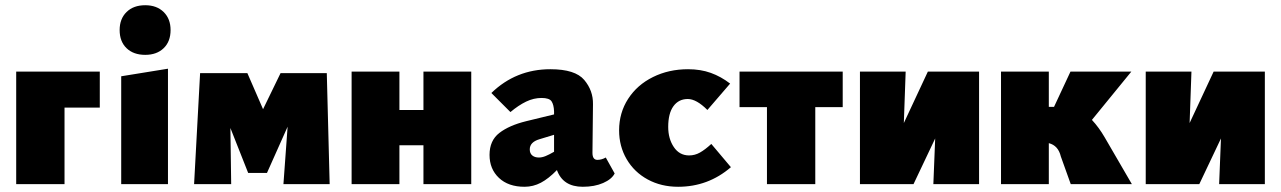

<svg xmlns="http://www.w3.org/2000/svg" viewBox="-20 -705 4904 735"><path d="M362 -293H227V0H42V-431H362Z M444 -413 623 -442V0H444ZM438 -590Q438 -633 464.5 -659Q491 -685 536 -685Q580 -685 606.5 -659Q633 -633 633 -590Q633 -546 606.5 -520.5Q580 -495 536 -495Q491 -495 464.5 -520.5Q438 -546 438 -590Z M1065 0 1081 -220 1002 -43H930L862 -215L865 0H723L746 -425H927L987 -287L1054 -425H1231L1242 0Z M1784 -431V0H1601V-149H1509V0H1326V-431H1509V-284H1601V-431Z M2333 -41Q2322 -19 2289 -4.5Q2256 10 2211 10Q2135 10 2112 -54Q2080 -21 2050.5 -5.5Q2021 10 1988 10Q1926 10 1890 -24Q1854 -58 1854 -112Q1854 -167 1891.5 -196Q1929 -225 1994 -241L2101 -267V-279Q2100 -304 2091.5 -317Q2083 -330 2053 -330Q2023 -330 1994 -316Q1965 -302 1934 -276L1861 -349Q1955 -440 2087 -440Q2182 -440 2216.5 -399Q2251 -358 2250 -306L2248 -120Q2248 -93 2267 -93Q2283 -93 2299 -102ZM2101 -124V-137V-189L2045 -172Q2008 -161 2008 -133Q2008 -118 2017.5 -110Q2027 -102 2043 -102Q2055 -102 2068.5 -107.5Q2082 -113 2101 -124Z M2350 -206Q2350 -273 2384.5 -326.5Q2419 -380 2479.5 -410Q2540 -440 2614 -440Q2662 -440 2701 -426Q2740 -412 2775 -385L2688 -284Q2646 -326 2613 -326Q2578 -326 2558 -298.5Q2538 -271 2538 -219Q2538 -174 2559.5 -142Q2581 -110 2618 -110Q2640 -110 2659.5 -121Q2679 -132 2703 -154L2778 -65Q2691 10 2576 10Q2511 10 2459.5 -18Q2408 -46 2379 -95.5Q2350 -145 2350 -206Z M3206 -295H3101V0H2916V-295H2811V-431H3206Z M3728 0H3553L3560 -175L3477 0H3272V-431H3447L3440 -234L3532 -431H3728Z M4313 0H4079L4041 -106Q4031 -148 3995 -157V0H3812V-431H3995V-296H4015L4078 -431H4311L4160 -246Q4187 -217 4209 -179Z M4822 0H4647L4654 -175L4571 0H4366V-431H4541L4534 -234L4626 -431H4822Z"/></svg>

Font: Ysabeau Heavy
Style: Regular
Weight: 800
Designer: Christian Thalmann (Catharsis Fonts)
Version: Version 0.003